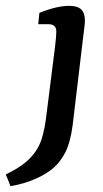

<svg xmlns="http://www.w3.org/2000/svg" viewBox="-103 -445 353 658"><path d="M-67 193 -83 153Q-26 125 1.5 95.5Q29 66 40 30.5Q51 -5 56 -50L85 -280Q87 -295 88.5 -312Q90 -329 90 -337Q90 -350 83 -356Q76 -362 64 -362H28L32 -401Q92 -425 134 -425Q163 -425 175.5 -412.5Q188 -400 188 -375Q188 -366 186 -350Q184 -334 182 -318L146 -16Q138 43 122 75Q106 107 82 129Q57 151 18.5 168Q-20 185 -67 193Z"/></svg>

Font: Rasa Medium
Style: Italic
Weight: 500
Italic angle: -7.10001°
Designer: Anna Giedrys (Yrsa+Rasa design), David Brezina (Yrsa art-direction, Rasa art-direction, design)
Foundry: Rosetta Type Foundry
Version: Version 2.004